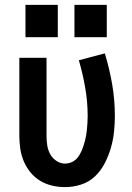

<svg xmlns="http://www.w3.org/2000/svg" viewBox="-20 -756 540 784"><path d="M246 8Q219 8 193 2Q167 -4 144.5 -17.5Q122 -31 105 -51.5Q88 -72 77.5 -96.5Q67 -121 63 -147.5Q59 -174 59 -200V-520H170V-200Q170 -181 173 -162Q176 -143 185 -126.5Q194 -110 210.5 -99Q227 -88 245 -88Q260 -88 274 -94.5Q288 -101 297 -112.5Q306 -124 312 -137.5Q318 -151 322.5 -165.5Q327 -180 330 -194.5Q333 -209 334.5 -223.5Q336 -238 337 -253Q338 -268 338 -283Q338 -340 328 -397.5Q318 -455 302 -510L408 -538Q427 -476 438 -412Q449 -348 449 -283Q449 -250 445.5 -217Q442 -184 432.5 -151.5Q423 -119 407.5 -89Q392 -59 368 -36Q344 -13 311.5 -2.5Q279 8 246 8ZM416 -604H284V-736H416ZM216 -604H84V-736H216Z"/></svg>

Font: Iosevka SS04
Style: Bold
Weight: 700
Monospace: yes
Designer: Belleve Invis
Foundry: Belleve Invis
Version: Version 19.0.0; ttfautohint (v1.8.4)